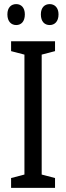

<svg xmlns="http://www.w3.org/2000/svg" viewBox="-20 -915 323 935"><path d="M16 -845C16 -810 35 -793 59 -793C83 -793 101 -810 101 -845C101 -878 83 -895 59 -895C35 -895 16 -879 16 -845ZM179 -845C179 -810 197 -793 222 -793C246 -793 265 -810 265 -845C265 -878 246 -895 222 -895C198 -895 179 -879 179 -845ZM248 0V-48L183 -65V-649L248 -666V-714H34V-666L99 -649V-65L34 -48V0Z"/></svg>

Font: Noto Sans Telugu ExtraCondensed
Style: Regular
Weight: 400
Width: 2
Designer: Jelle Bosma - Monotype Design Team
Foundry: Monotype Imaging Inc.
Version: Version 2.005